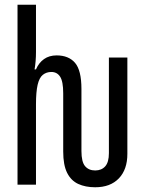

<svg xmlns="http://www.w3.org/2000/svg" viewBox="-20 -780 603 811"><path d="M382 11Q341 11 310.5 -3Q280 -17 263.5 -50Q247 -83 247 -140V-386Q247 -436 234 -456Q221 -476 197 -476Q176 -476 161 -464Q146 -452 139 -422Q132 -392 132 -339V0H54V-760H132V-561Q132 -541 130.5 -522.5Q129 -504 126 -487H132Q144 -515 166 -530.5Q188 -546 219 -546Q270 -546 297 -514.5Q324 -483 324 -404V-142Q324 -96 339.5 -78Q355 -60 382 -60Q409 -60 424.5 -77.5Q440 -95 440 -133V-537H518V-130Q518 -64 482 -26.5Q446 11 382 11Z"/></svg>

Font: Noto Sans Mono SemiCondensed
Style: Regular
Weight: 400
Width: 4
Designer: Monotype Design Team
Foundry: Monotype Imaging Inc.
Version: Version 2.010